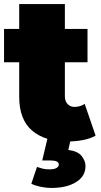

<svg xmlns="http://www.w3.org/2000/svg" viewBox="-20 -690 500 950"><path d="M314 10Q201 10 138 -44.5Q75 -99 75 -212V-382H0V-547H75V-670H301V-547H413V-382H301V-214Q301 -189 314.5 -175Q328 -161 348 -161Q377 -161 399 -176L453 -19Q427 -4 390.5 3Q354 10 314 10ZM233 240Q208 240 180 234Q152 228 135 219L163 136Q174 140 189.5 144Q205 148 223 148Q249 148 260 141Q271 134 271 124Q271 104 230 104H189L216 -10H332L318 52Q365 58 384 82Q403 106 403 132Q403 182 356.5 211Q310 240 233 240Z"/></svg>

Font: Montserrat Black
Style: Regular
Weight: 900
Designer: Julieta Ulanovsky
Foundry: Julieta Ulanovsky
Version: Version 9.000; ttfautohint (v1.8.4.7-5d5b)